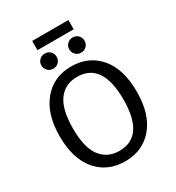

<svg xmlns="http://www.w3.org/2000/svg" viewBox="-227 -1106 1146 1253"><g transform="rotate(-30 346.0 -480.0)"><path d="M483.9 -902.8H210.9V-972.2H483.9ZM241.2 -859.9Q265.6 -859.9 281.7 -843.5Q297.9 -827.1 297.9 -803.2Q297.9 -778.8 281.5 -762.5Q265.1 -746.1 241.2 -746.1Q216.3 -746.1 199.7 -762.5Q183.1 -778.8 183.1 -803.2Q183.1 -827.6 199.7 -843.8Q216.3 -859.9 241.2 -859.9ZM450.2 -859.9Q475.1 -859.9 491.5 -843.8Q507.8 -827.6 507.8 -803.2Q507.8 -778.8 491.5 -762.5Q475.1 -746.1 450.2 -746.1Q425.8 -746.1 409.4 -762.7Q393.1 -779.3 393.1 -803.2Q393.1 -827.1 409.4 -843.5Q425.8 -859.9 450.2 -859.9ZM346.2 -701.2Q479 -701.2 558.1 -607.9Q637.2 -514.6 637.2 -344.2Q637.2 -176.3 557.9 -82Q478.5 12.2 346.2 12.2Q213.9 12.2 134.5 -80.6Q55.2 -173.3 55.2 -342.8Q55.2 -510.3 135 -605.7Q214.8 -701.2 346.2 -701.2ZM346.2 -623Q255.9 -623 205.8 -554.9Q155.8 -486.8 155.8 -342.8Q155.8 -199.7 206.5 -132.8Q257.3 -65.9 346.2 -65.9Q536.1 -65.9 536.1 -344.2Q536.1 -623 346.2 -623Z"/></g></svg>

Font: FiraGO
Style: Regular
Weight: 400
Designer: bBox Type
Foundry: bBox Type GmbH
Version: Version 1.001;PS 001.001;hotconv 1.0.88;makeotf.lib2.5.64775